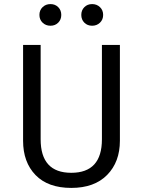

<svg xmlns="http://www.w3.org/2000/svg" viewBox="-20 -908 700 940"><path d="M188.5 -873Q204 -888 227 -888Q250 -888 265 -873Q280 -858 280 -835Q280 -812 265 -797Q250 -782 227 -782Q204 -782 188.5 -797Q173 -812 173 -835Q173 -858 188.5 -873ZM393 -873Q408 -888 431 -888Q454 -888 469.5 -873Q485 -858 485 -835Q485 -812 469.5 -797Q454 -782 431 -782Q408 -782 393 -797Q378 -812 378 -835Q378 -858 393 -873ZM567 -688V-219Q567 -115 504.5 -51.5Q442 12 329 12Q215 12 154 -51Q93 -114 93 -219V-688H179V-226Q179 -62 329 -62Q479 -62 479 -226V-688Z"/></svg>

Font: FiraGO Book
Style: Regular
Weight: 350
Designer: bBox Type
Foundry: bBox Type GmbH
Version: Version 1.001;PS 001.001;hotconv 1.0.88;makeotf.lib2.5.64775